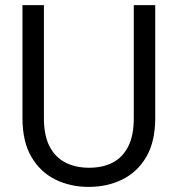

<svg xmlns="http://www.w3.org/2000/svg" viewBox="-20 -720 696 752"><path d="M327 12Q255 12 196.5 -17Q138 -46 103 -105.5Q68 -165 68 -258V-700H152V-257Q152 -189 174.5 -146Q197 -103 237 -83Q277 -63 329 -63Q382 -63 421 -83Q460 -103 482 -146Q504 -189 504 -257V-700H588V-258Q588 -165 553 -105.5Q518 -46 459 -17Q400 12 327 12Z"/></svg>

Font: DM Sans 18pt
Style: Regular
Weight: 400
Designer: Colophon Foundry, Jonny Pinhorn
Foundry: Colophon Foundry
Version: Version 4.004;gftools[0.9.30]